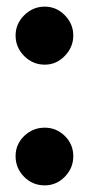

<svg xmlns="http://www.w3.org/2000/svg" viewBox="-20 -547 270 579"><path d="M27 -440Q27 -475 53 -501Q79 -527 115 -527Q150 -527 175.5 -501Q201 -475 201 -440Q201 -405 175.5 -378.5Q150 -352 115 -352Q79 -352 53 -378Q27 -404 27 -440ZM27 -76Q27 -112 53 -137Q79 -162 115 -162Q150 -162 175.5 -137Q201 -112 201 -76Q201 -40 175.5 -14Q150 12 115 12Q78 12 52.5 -14Q27 -40 27 -76Z"/></svg>

Font: Open Sauce One ExtraBold
Style: Regular
Weight: 800
Designer: Alfredo Marco Pradil
Foundry: Creative Sauce Fz LLC
Version: Version 1.477